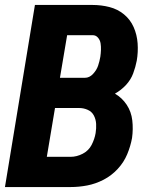

<svg xmlns="http://www.w3.org/2000/svg" viewBox="-20 -755 616 775"><path d="M0 0H265Q299 0 332.5 -6.5Q366 -13 398 -29.5Q430 -46 455 -73Q480 -100 493.5 -132.5Q507 -165 513 -198Q518 -234 514 -269Q510 -304 491.5 -332Q473 -360 444 -377Q469 -391 488.5 -412Q508 -433 517.5 -458.5Q527 -484 532 -510Q538 -545 535.5 -580Q533 -615 519.5 -645.5Q506 -676 480.5 -697Q455 -718 422 -726.5Q389 -735 353 -735H121ZM222 -441 251 -613H354Q367 -613 375.5 -603Q384 -593 386 -580Q388 -567 387.5 -553.5Q387 -540 385 -526Q382 -508 376 -490Q370 -472 355.5 -456.5Q341 -441 323 -441ZM169 -122 202 -319H300Q318 -319 334.5 -311.5Q351 -304 359 -288.5Q367 -273 368 -255Q369 -237 366 -218Q362 -194 350 -170.5Q338 -147 314 -134.5Q290 -122 265 -122Z"/></svg>

Font: Iosevka Sparkle Heavy Oblique
Style: Regular
Weight: 900
Italic angle: -9°
Designer: Belleve Invis
Foundry: Belleve Invis
Version: Version 4.5.0; ttfautohint (v1.8.3)